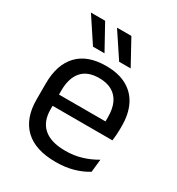

<svg xmlns="http://www.w3.org/2000/svg" viewBox="-167 -789 835 906"><g transform="rotate(30 250.0 -336.0)"><path d="M271 11Q159.5 11 103 -43.5Q46.5 -98 46.5 -199.5V-286.5Q46.5 -389.5 99 -445.2Q151.5 -501 252.5 -501Q320.5 -501 366 -475.8Q411.5 -450.5 434.5 -404Q457.5 -357.5 457.5 -293V-275Q457.5 -259 456.2 -243Q455 -227 453 -211.5H378.5Q379.5 -235.5 379.8 -257Q380 -278.5 380 -296.5Q380 -341 365.8 -371.8Q351.5 -402.5 323.2 -418.8Q295 -435 252.5 -435Q189.5 -435 158 -398.5Q126.5 -362 126.5 -294V-247.5L127 -237.5V-191Q127 -160.5 136 -136Q145 -111.5 164.2 -93.8Q183.5 -76 213.2 -66.8Q243 -57.5 284 -57.5Q331.5 -57.5 372.5 -70Q413.5 -82.5 449.5 -104L442 -34Q409.5 -13.5 366.5 -1.2Q323.5 11 271 11ZM89 -211.5V-272.5H436V-211.5ZM141 -683 215 -549V-548.5H152.5L64 -682.5V-683ZM284 -683 357.5 -549V-548.5H295L207 -681V-683Z"/></g></svg>

Font: Anek Latin
Style: Regular
Weight: 400
Designer: Yesha Goshar
Foundry: Ek Type
Version: Version 1.003